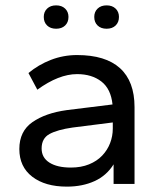

<svg xmlns="http://www.w3.org/2000/svg" viewBox="-20 -685 600 715"><path d="M229 10Q148 10 100 -27Q52 -64 52 -130Q52 -196 100.5 -230Q149 -264 229 -275L399 -296Q393 -354 357.5 -381.5Q322 -409 267 -409Q199 -409 119 -351L86 -413Q123 -444 169.5 -462Q216 -480 267 -480Q373 -480 427 -431Q481 -382 481 -286V0H403V-73Q377 -31 332 -10.5Q287 10 229 10ZM244 -61Q282 -61 311.5 -73Q341 -85 360.5 -105.5Q380 -126 390 -152Q400 -178 400 -206V-229L250 -210Q194 -202 164.5 -186Q135 -170 135 -132Q135 -98 164 -79.5Q193 -61 244 -61ZM189 -578Q168 -578 155.5 -590Q143 -602 143 -622Q143 -641 155.5 -653Q168 -665 189 -665Q210 -665 222.5 -653Q235 -641 235 -622Q235 -602 222.5 -590Q210 -578 189 -578ZM377 -578Q356 -578 343.5 -590Q331 -602 331 -622Q331 -641 343.5 -653Q356 -665 377 -665Q398 -665 410.5 -653Q423 -641 423 -622Q423 -602 410.5 -590Q398 -578 377 -578Z"/></svg>

Font: Celebes
Style: Regular
Weight: 400
Designer: Anugrah Pasau
Foundry: Lafontype
Version: Version 1.000; ttfautohint (v1.8.4)